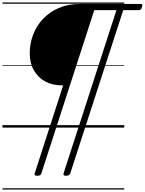

<svg xmlns="http://www.w3.org/2000/svg" viewBox="-20 -1030 1169 1550"><path d="M281 389Q253 389 260 370L490 -341H476Q403 -341 345 -372.5Q287 -404 253.5 -462.5Q220 -521 220 -601Q220 -677 247 -748.5Q274 -820 326 -876Q378 -932 453 -965Q528 -998 623 -998H1117Q1126 -998 1128.5 -992.5Q1131 -987 1126 -974Q1123 -959 1116.5 -953.5Q1110 -948 1102 -948H975L547 370Q541 389 513 389Q487 389 493 370L920 -948H741L314 370Q308 389 281 389ZM0 490H983V500H0ZM0 -20H983V0H0ZM0 -505H983V-500H0ZM0 -1010H983V-1000H0Z"/></svg>

Font: Playwrite NZ Guides
Style: Regular
Weight: 400
Designer: Veronika Burian, José Scaglione
Foundry: TypeTogether
Version: Version 1.003